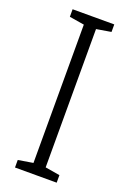

<svg xmlns="http://www.w3.org/2000/svg" viewBox="-140 -764 548 814"><g transform="rotate(20 134.5 -357.0)"><path d="M228 0H40V-34L107 -45V-669L40 -680V-714H228V-680L162 -669V-45L228 -34Z"/></g></svg>

Font: Noto Sans Tamil Condensed Light
Style: Regular
Weight: 300
Width: 3
Designer: Jelle Bosma - Monotype Design Team
Foundry: Monotype Imaging Inc.
Version: Version 2.004; ttfautohint (v1.8.4.7-5d5b)